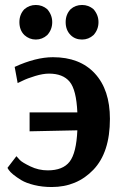

<svg xmlns="http://www.w3.org/2000/svg" viewBox="-20 -741 491 772"><path d="M78 -600Q58 -620 58 -652Q58 -683 78 -704Q98 -721 124 -721Q150 -721 170 -704Q190 -681 190 -652Q190 -622 170 -600Q150 -582 124 -582Q98 -582 78 -600ZM310 -582Q282 -582 264 -600Q244 -620 244 -652Q244 -683 264 -704Q283 -721 310 -721Q336 -721 356 -704Q376 -681 376 -652Q376 -622 356 -600Q336 -582 310 -582ZM188 11Q150 11 117.5 3Q85 -5 66 -16.5Q47 -28 33.5 -39Q20 -50 15 -58L10 -66L46 -113Q51 -107 60 -97.5Q69 -88 102 -72Q135 -56 172 -56Q233 -56 260 -91Q287 -126 291 -217L99 -213V-289H291Q287 -380 260 -412.5Q233 -445 177 -445Q153 -445 121.5 -435.5Q90 -426 70 -416L51 -407L39 -472Q124 -511 193 -511Q301 -511 361.5 -445.5Q422 -380 422 -263Q422 -128 355.5 -58.5Q289 11 188 11Z"/></svg>

Font: Arsenal
Style: Bold
Weight: 700
Designer: Andrij Shevchenko
Foundry: Stairsfor
Version: Version 2.001;PS 002.001;hotconv 1.0.88;makeotf.lib2.5.64775